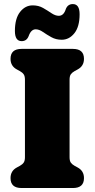

<svg xmlns="http://www.w3.org/2000/svg" viewBox="-20 -946 476 966"><path d="M330 -155Q330 -137 336.2 -128Q342.5 -119 355 -112L370.5 -103.5Q402.5 -86.5 402.5 -50Q402.5 0 347 0H88.5Q33 0 33 -50Q33 -86.5 65 -103.5L80.5 -112Q93 -119 99.2 -128Q105.5 -137 105.5 -155V-545Q105.5 -563 99.2 -572Q93 -581 80.5 -588L65 -596.5Q33 -613.5 33 -650Q33 -700 88.5 -700H347Q402.5 -700 402.5 -650Q402.5 -613.5 370.5 -596.5L355 -588Q342.5 -581 336.2 -572Q330 -563 330 -545ZM290.5 -746Q261.5 -746 238.2 -759Q215 -772 196 -785.2Q177 -798.5 159.5 -798.5Q136 -798.5 124 -764Q114 -739 89 -739Q55 -739 55 -790Q55 -853 81 -886Q107 -919 144.5 -919Q174 -919 197 -905.8Q220 -892.5 239.2 -879.5Q258.5 -866.5 276 -866.5Q301 -866.5 311.5 -901.5Q321.5 -925.5 346.5 -925.5Q380.5 -925.5 380.5 -874.5Q380.5 -811.5 354.2 -778.8Q328 -746 290.5 -746Z"/></svg>

Font: Fraunces 72pt SuperSoft Black
Style: Regular
Weight: 900
Version: Version 1.000;[0bf87f6ff]